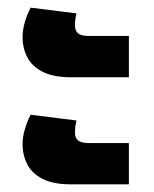

<svg xmlns="http://www.w3.org/2000/svg" viewBox="-20 -519 402 502"><path d="M166 -317Q119 -317 91 -331.5Q63 -346 51 -370Q39 -394 39 -422Q39 -440 44.5 -459.5Q50 -479 60 -499L180 -484Q178 -476 177 -468.5Q176 -461 176 -452Q176 -439 184 -432Q192 -425 212 -425H317V-317ZM166 -37Q119 -37 91 -51.5Q63 -66 51 -90Q39 -114 39 -142Q39 -160 44.5 -179.5Q50 -199 60 -219L180 -204Q178 -196 177 -188.5Q176 -181 176 -172Q176 -159 184 -152Q192 -145 212 -145H317V-37Z"/></svg>

Font: Noto Sans Thai ExtraBold
Style: Regular
Weight: 800
Version: Version 2.001